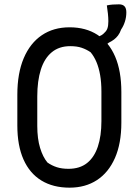

<svg xmlns="http://www.w3.org/2000/svg" viewBox="-20 -846 640 886"><path d="M301 -720Q376 -720 429.5 -685.5Q483 -651 511.5 -584.5Q540 -518 540 -421V-280Q540 -184 510.5 -117Q481 -50 427.5 -15Q374 20 301 20Q225 20 171 -13Q117 -46 88.5 -110Q60 -174 60 -267V-409Q60 -508 89.5 -577.5Q119 -647 173 -683.5Q227 -720 301 -720ZM152 -265Q152 -206 165 -163.5Q178 -121 199 -96Q219 -82 242 -74.5Q265 -67 296 -67Q348 -67 381.5 -93.5Q415 -120 431.5 -169.5Q448 -219 448 -287V-423Q448 -466 442 -500Q436 -534 425 -560Q414 -586 398 -605Q379 -618 357 -625.5Q335 -633 304 -633Q253 -633 219 -605Q185 -577 168.5 -525Q152 -473 152 -401ZM473 -821Q486 -824 500 -825Q514 -826 529 -826Q546 -826 554.5 -817Q563 -808 563 -789Q563 -767 556.5 -746.5Q550 -726 539 -710Q533 -693 524.5 -682Q516 -671 506 -663.5Q496 -656 482 -649Q470 -640 459 -631.5Q448 -623 435 -615Q435 -620 435 -627.5Q435 -635 435 -643.5Q435 -652 435 -661Q435 -670 435 -677Q442 -680 449 -684Q456 -688 463 -696Q472 -704 476 -716Q480 -728 480 -748Q480 -764 478 -783Q476 -802 473 -821Z"/></svg>

Font: Rec Mono Semicasual
Style: Regular
Weight: 400
Version: Version 1.085; ttfautohint (v1.8.4.7-5d5b)